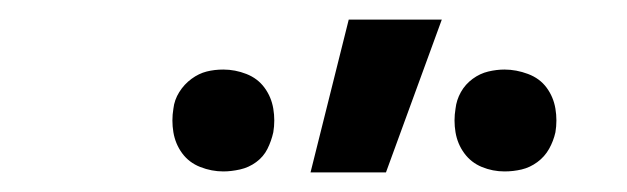

<svg xmlns="http://www.w3.org/2000/svg" viewBox="-20 -776 640 196"><path d="M495 -601Q483 -601 472 -605.5Q461 -610 454 -619.5Q447 -629 445 -641Q443 -653 445 -665Q446 -674 450.5 -682Q455 -690 462.5 -695.5Q470 -701 478.5 -703Q487 -705 495 -705Q507 -705 519 -700.5Q531 -696 538 -686.5Q545 -677 547 -665Q549 -653 547 -641Q545 -632 540.5 -624Q536 -616 528.5 -610.5Q521 -605 512.5 -603Q504 -601 495 -601ZM208 -601Q196 -601 184.5 -605.5Q173 -610 166 -619.5Q159 -629 157 -641Q155 -653 157 -665Q158 -674 163 -682Q168 -690 175.5 -695.5Q183 -701 191 -703Q199 -705 208 -705Q220 -705 231.5 -700.5Q243 -696 250 -686.5Q257 -677 259 -665Q261 -653 259 -641Q257 -632 253 -624Q249 -616 241.5 -610.5Q234 -605 225 -603Q216 -601 208 -601ZM297 -600 336 -756H431L374 -600Z"/></svg>

Font: Iosevka Md Ex Obl
Style: Regular
Weight: 500
Width: 7
Italic angle: -9°
Monospace: yes
Designer: Belleve Invis
Foundry: Belleve Invis
Version: Version 32.5.0; ttfautohint (v1.8.4)